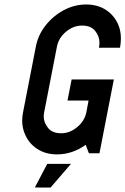

<svg xmlns="http://www.w3.org/2000/svg" viewBox="-20 -681 557 853"><path d="M298.3 -328.1H485.8L421.9 0H375L360.8 -37.6Q301.3 4.9 233.4 4.9Q181.6 4.9 144 -20.3Q106.4 -45.4 89.4 -88.4Q78.6 -114.7 78.6 -145Q78.6 -163.1 82.5 -182.6L139.2 -473.6Q148.9 -525.4 182.6 -568.1Q216.3 -610.8 263.7 -636Q311 -661.1 362.8 -661.1Q414.6 -661.1 452.1 -636Q489.7 -610.8 506.8 -567.9Q517.1 -542 517.1 -510.3Q517.1 -490.7 513.2 -468.8H419.4Q421.9 -480.5 421.9 -491.2Q421.9 -520 402.8 -543.7Q383.8 -567.4 344.7 -567.4Q305.7 -567.4 272.9 -539.8Q240.2 -512.2 232.9 -473.6L176.3 -182.6Q174.3 -172.4 174.3 -163.1Q174.3 -136.7 193.4 -112.8Q212.4 -88.9 251.5 -88.9Q290.5 -88.9 323.2 -116.5Q356 -144 363.8 -182.6L373.5 -234.4H279.8ZM189.9 46.9H295.4L204.6 152.3L134.8 151.9Z"/></svg>

Font: Lambda
Style: Italic
Weight: 400
Italic angle: -11°
Designer: GGBotNet
Version: 0.22